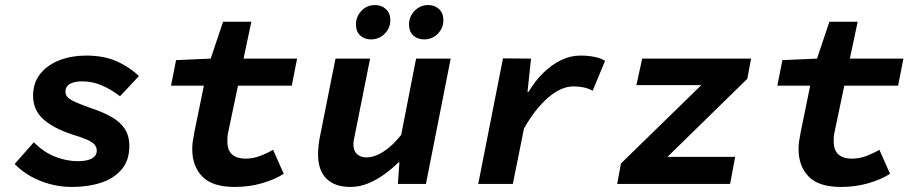

<svg xmlns="http://www.w3.org/2000/svg" viewBox="-20 -728 3640 760"><path d="M266 12Q219 12 177 0.5Q135 -11 100 -31Q65 -51 38 -79L114 -165Q152 -126 197.5 -108Q243 -90 288 -90Q324 -90 343.5 -100.5Q363 -111 363 -132Q363 -146 354 -156Q345 -166 323.5 -175.5Q302 -185 265 -196Q190 -221 150.5 -257Q111 -293 111 -349Q111 -401 140 -436.5Q169 -472 216.5 -490Q264 -508 320 -508Q393 -508 444 -484.5Q495 -461 530 -427L455 -347Q425 -371 386.5 -388.5Q348 -406 305 -406Q275 -406 257 -396Q239 -386 239 -365Q239 -345 262.5 -332Q286 -319 343 -299Q388 -284 421.5 -265Q455 -246 473.5 -218.5Q492 -191 492 -150Q492 -94 462 -58Q432 -22 380.5 -5Q329 12 266 12Z M909 12Q821 12 781 -29Q741 -70 741 -138Q741 -153 743 -168Q745 -183 749 -203L787 -389H657L677 -490L814 -496L863 -642H975L944 -496H1156L1135 -389H922L884 -208Q881 -195 880.5 -187Q880 -179 880 -170Q880 -132 899.5 -116Q919 -100 951 -100Q982 -100 1010.5 -111Q1039 -122 1061 -135L1103 -40Q1069 -18 1018 -3Q967 12 909 12Z M1367 12Q1305 12 1272 -21Q1239 -54 1239 -116Q1239 -134 1241 -152.5Q1243 -171 1247 -190L1308 -496H1445L1387 -206Q1384 -192 1381.5 -179.5Q1379 -167 1379 -156Q1379 -131 1393 -118Q1407 -105 1431 -105Q1462 -105 1497.5 -127.5Q1533 -150 1568 -194L1627 -496H1764L1666 0H1555L1561 -85H1557Q1533 -61 1502 -38.5Q1471 -16 1437 -2Q1403 12 1367 12ZM1448 -572Q1423 -572 1406 -587.5Q1389 -603 1389 -632Q1389 -662 1410.5 -685Q1432 -708 1465 -708Q1490 -708 1507.5 -692Q1525 -676 1525 -648Q1525 -617 1503 -594.5Q1481 -572 1448 -572ZM1659 -572Q1633 -572 1616 -587.5Q1599 -603 1599 -632Q1599 -662 1621 -685Q1643 -708 1675 -708Q1701 -708 1718 -692Q1735 -676 1735 -648Q1735 -617 1713 -594.5Q1691 -572 1659 -572Z M1873 0 1971 -497 2082 -496 2068 -364H2072Q2098 -408 2131.5 -440.5Q2165 -473 2202 -490.5Q2239 -508 2277 -508Q2309 -508 2335 -502.5Q2361 -497 2375 -487L2326 -369Q2309 -378 2290.5 -382Q2272 -386 2250 -386Q2201 -386 2149.5 -341.5Q2098 -297 2054 -219L2010 0Z M2423 0 2438 -81 2756 -391H2499L2522 -496H2953L2938 -416L2622 -107H2890L2870 0Z M3309 12Q3221 12 3181 -29Q3141 -70 3141 -138Q3141 -153 3143 -168Q3145 -183 3149 -203L3187 -389H3057L3077 -490L3214 -496L3263 -642H3375L3344 -496H3556L3535 -389H3322L3284 -208Q3281 -195 3280.5 -187Q3280 -179 3280 -170Q3280 -132 3299.5 -116Q3319 -100 3351 -100Q3382 -100 3410.5 -111Q3439 -122 3461 -135L3503 -40Q3469 -18 3418 -3Q3367 12 3309 12Z"/></svg>

Font: Source Code Pro ExtraLight
Style: Bold Italic
Weight: 700
Italic angle: -11°
Monospace: yes
Version: Version 1.016;hotconv 1.0.116;makeotfexe 2.5.65601